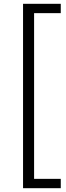

<svg xmlns="http://www.w3.org/2000/svg" viewBox="-20 -803 347 1008"><path d="M101 185V-783H299V-734H159V136H299V185Z"/></svg>

Font: Ubuntu Sans Light
Style: Regular
Weight: 300
Designer: Dalton Maag Ltd
Foundry: Dalton Maag Ltd
Version: Version 1.006; ttfautohint (v1.8.4.7-5d5b)